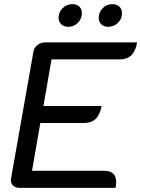

<svg xmlns="http://www.w3.org/2000/svg" viewBox="-20 -904 680 924"><path d="M141 -656Q144 -675 160.5 -687.5Q177 -700 197 -700H640Q632 -657 611.5 -637.5Q591 -618 555 -618H228L189 -394H469Q461 -352 440.5 -332Q420 -312 385 -312H174L134 -82H482Q539 -82 539 -28Q539 -15 536 0H73Q53 0 41.5 -12.5Q30 -25 33 -44ZM262 -818Q262 -846 281.5 -865Q301 -884 329 -884Q350 -884 362 -872Q374 -860 374 -840Q374 -814 355 -794.5Q336 -775 309 -775Q288 -775 275 -787Q262 -799 262 -818ZM455 -818Q455 -845 474 -864.5Q493 -884 521 -884Q542 -884 554.5 -872Q567 -860 567 -840Q567 -813 547.5 -794Q528 -775 501 -775Q480 -775 467.5 -787Q455 -799 455 -818Z"/></svg>

Font: K2D
Style: Italic
Weight: 400
Italic angle: -10°
Designer: Katatrad Aksorn Co.,Ltd.
Foundry: Cadson Demak Co.,Ltd.
Version: Version 1.000; ttfautohint (v1.6)